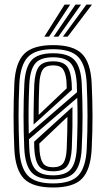

<svg xmlns="http://www.w3.org/2000/svg" viewBox="-20 -804 460 832"><path d="M210.2 8.5Q121.5 8.5 84.1 -29.6Q46.8 -67.8 42.2 -156Q38.8 -233 38.8 -299.8Q38.8 -366.5 42.2 -443.8Q47 -532 84.4 -570.2Q121.8 -608.5 210.2 -608.5Q298 -608.5 335.4 -570.6Q372.8 -532.8 377.2 -444.2Q380.8 -368 380.9 -300.9Q381 -233.8 377.2 -156.8Q372.5 -68.8 335.6 -30.1Q298.8 8.5 210.2 8.5ZM210.2 -9.2Q287.5 -9.2 319.5 -43.8Q351.5 -78.2 355.8 -157.5Q359.5 -238 359.2 -304.5Q359 -371 355.8 -442Q352 -521 320.2 -555.9Q288.5 -590.8 210.2 -590.8Q132.2 -590.8 100.2 -556.1Q68.2 -521.5 64 -443Q60.2 -365.2 60.4 -299.6Q60.5 -234 63.8 -158.2Q67.8 -78.8 99.8 -44Q131.8 -9.2 210.2 -9.2ZM210.2 -26.8Q143.8 -26.8 116.4 -57.4Q89 -88 85.2 -159.8Q82 -234.2 82 -302.6Q82 -371 85.5 -440.8Q89.2 -512.2 116.5 -542.8Q143.8 -573.2 210.2 -573.2Q277 -573.2 303.9 -542.4Q330.8 -511.5 334.2 -441.5Q337.8 -365.2 337.8 -300.4Q337.8 -235.5 334 -158.5Q330.2 -87.2 302.6 -57Q275 -26.8 210.2 -26.8ZM104.8 -224.5 313.8 -404.5Q313.5 -412.2 313.2 -421.5Q313 -430.8 312.8 -440Q309.5 -503.8 286.6 -529.8Q263.8 -555.8 210.2 -555.8Q154.5 -555.8 132.4 -528.6Q110.2 -501.5 107 -439Q101.8 -330.8 104.8 -224.5ZM125.5 -264.2Q125.2 -285 125.6 -317.4Q126 -349.8 126.8 -382.6Q127.5 -415.5 128.5 -438.2Q131.5 -492.5 148.9 -515.4Q166.2 -538.2 210.2 -538.2Q252.2 -538.2 269.6 -517.1Q287 -496 290.5 -445.8Q291 -439.5 291.2 -427.6Q291.5 -415.8 291.5 -414.5ZM147.5 -306 269 -421.2Q268.8 -428 268.5 -438.4Q268.2 -448.8 267.8 -455.2Q263.8 -491 251.5 -505.9Q239.2 -520.8 210.2 -520.8Q177.2 -520.8 164.8 -501.5Q152.2 -482.2 150.2 -437Q149 -410 148.1 -373.1Q147.2 -336.2 147.5 -306ZM210.2 -44.2Q264.2 -44.2 286.8 -70.9Q309.2 -97.5 312.8 -161.5Q315.2 -216.5 315.9 -270.4Q316.5 -324.2 314.8 -380.2L105.5 -200.5Q105.8 -192 106.1 -180.8Q106.5 -169.5 107 -160.2Q110 -96.5 133 -70.4Q156 -44.2 210.2 -44.2ZM210.2 -61.8Q165.5 -61.8 148.4 -85Q131.2 -108.2 128.5 -161.8Q128.2 -167.8 128.1 -178.4Q128 -189 128 -190.2L294 -340.8Q294.5 -300.2 293.9 -255.6Q293.2 -211 291.2 -162Q288.2 -106.8 271.2 -84.2Q254.2 -61.8 210.2 -61.8ZM210.2 -79.2Q241 -79.2 254 -97.1Q267 -115 269 -158Q270.5 -190.5 271.4 -229.5Q272.2 -268.5 272.2 -297.8L150.2 -181.8Q150.5 -175.8 150.8 -166.8Q151 -157.8 151.5 -149.5Q154.8 -112.5 167 -95.9Q179.2 -79.2 210.2 -79.2ZM172 -645 259.8 -784H284L192.5 -645ZM252.5 -645 354.2 -784H378.5L273.2 -645ZM212.2 -645 307 -784H331.2L232.8 -645Z"/></svg>

Font: Big Shoulders Inline Display
Style: Bold
Weight: 700
Designer: Patric King
Foundry: XO Type Co
Version: Version 1.000